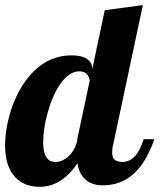

<svg xmlns="http://www.w3.org/2000/svg" viewBox="-33 -720 620 746"><path d="M27.8 -29.8Q-13.2 -71.8 -13.2 -154.8Q-13.2 -189.9 -6.1 -229Q1 -268.1 14.6 -306.2Q45.9 -392.1 100.1 -444.8Q162.6 -504.9 244.1 -504.9Q284.7 -504.9 304.9 -491Q325.2 -477.1 325.2 -454.1V-450.2L374 -680.2L522 -700.2L407.2 -160.2Q402.8 -145.5 402.8 -127.9Q402.8 -107.4 412.6 -99.1Q422.4 -90.8 443.8 -90.8Q471.7 -90.8 493.7 -115.7Q512.2 -137.7 524.9 -179.2H566.9Q540.5 -104 502 -60.5Q469.2 -24.4 429.2 -10.3Q400.4 0 366.2 0Q324.7 0 299.3 -22Q273.9 -43.9 268.1 -85.9Q241.2 -45.4 210 -23.4Q169.4 5.9 120.1 5.9Q63 5.9 27.8 -29.8ZM231.9 -111.3Q258.3 -135.3 267.1 -173.8V-179.2L315.9 -408.2Q312.5 -421.9 306.2 -430.2Q295.9 -442.9 274.9 -442.9Q254.9 -442.9 236.1 -429.7Q217.3 -416.5 200.7 -393.1Q171.4 -350.6 152.3 -282.2Q143.6 -252 139.2 -222.4Q134.8 -192.9 134.8 -168.9Q134.8 -119.1 153.3 -101.6Q159.7 -94.7 167.5 -92.8Q175.3 -90.8 185.1 -90.8Q195.8 -90.8 208.3 -96.2Q220.7 -101.6 231.9 -111.3Z"/></svg>

Font: Pattaya
Style: Regular
Weight: 400
Designer: Pablo Impallari / Thai characters Designed by Thanarat Vachiruckul and Suppakit Chalermlarp
Foundry: Pablo Impallari
Version: Version 1.007;September 16, 2023;FontCreator 15.0.0.2934 64-